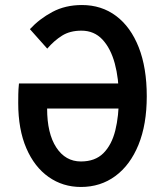

<svg xmlns="http://www.w3.org/2000/svg" viewBox="-20 -732 656 764"><path d="M302 12Q230 12 173.5 -27.8Q117 -67.5 84.8 -142.2Q52.5 -217 52.5 -322Q52.5 -338 52.8 -357Q53 -376 55.5 -400H473V-300H167.5Q167.5 -201 204 -145.2Q240.5 -89.5 302 -89.5Q358.5 -89.5 391.5 -122.5Q424.5 -155.5 438.8 -213Q453 -270.5 453 -344Q453 -419 436.8 -479.2Q420.5 -539.5 387.5 -574.8Q354.5 -610 304 -610Q258.5 -610 227 -590.2Q195.5 -570.5 168 -538.5L99 -616Q137 -657 188.5 -684.5Q240 -712 306 -712Q384 -712 442 -668.5Q500 -625 532 -543.8Q564 -462.5 564 -349Q564 -236.5 531 -155.8Q498 -75 439 -31.5Q380 12 302 12Z"/></svg>

Font: Overpass Mono SemiBold
Style: Regular
Weight: 600
Monospace: yes
Designer: Delve Withrington, Dave Bailey
Foundry: Delve Fonts LLC
Version: Version 4.000